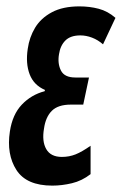

<svg xmlns="http://www.w3.org/2000/svg" viewBox="-20 -572 382 602"><path d="M144 10Q63 10 31.5 -39Q0 -88 11 -160Q19 -213 48.5 -244Q78 -275 120 -286L121 -290Q86 -305 73 -339Q60 -373 67 -419Q72 -455 90 -485Q108 -515 142.5 -533.5Q177 -552 229 -552Q261 -552 289.5 -544.5Q318 -537 342 -516L303 -433Q287 -447 268.5 -454Q250 -461 232 -461Q201 -461 185 -445Q169 -429 165 -402Q160 -373 171 -351Q182 -329 216 -329H259L241 -244H202Q162 -244 142.5 -224.5Q123 -205 118 -169Q111 -129 125 -104.5Q139 -80 174 -80Q197 -80 217 -88Q237 -96 264 -115V-26Q237 -5 205.5 2.5Q174 10 144 10Z"/></svg>

Font: Noto Sans ExtraCondensed SemiBold
Style: Italic
Weight: 600
Width: 2
Italic angle: -12°
Designer: Monotype Design Team
Foundry: Monotype Imaging Inc.
Version: Version 2.013; ttfautohint (v1.8.4.7-5d5b)